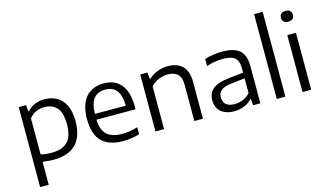

<svg xmlns="http://www.w3.org/2000/svg" viewBox="-110 -1178 3025 1768"><g transform="rotate(-15 1403.0 -294.0)"><path d="M81.5 -542.5H151.5L157.5 -480H162.5Q190.5 -513.5 232.8 -532.2Q275 -551 325.5 -551Q391.5 -551 442.8 -523.2Q494 -495.5 523.8 -435.5Q553.5 -375.5 553.5 -281.5Q553.5 -136.5 480.8 -63.5Q408 9.5 265 9.5Q225 9.5 163.5 1V220H81.5ZM470 -274.5Q470 -385.5 426.8 -433.2Q383.5 -481 306.5 -481Q264.5 -481 227.5 -464.2Q190.5 -447.5 163.5 -412V-69Q185 -63.5 212 -60.5Q239 -57.5 265.5 -57.5Q369.5 -57.5 419.8 -109.5Q470 -161.5 470 -274.5Z M1115.5 -244.5H743Q746.5 -145.5 795 -101.2Q843.5 -57 942 -57Q1009 -57 1088 -80.5V-14Q1009 9.5 932.5 9.5Q796.5 9.5 728.2 -58.8Q660 -127 660 -271.5Q660 -363 687.8 -425.5Q715.5 -488 767.5 -519.5Q819.5 -551 892.5 -551Q1000.5 -551 1058 -479.8Q1115.5 -408.5 1115.5 -269.5ZM743 -300H1037.5Q1035.5 -400 999 -446Q962.5 -492 892 -492Q820.5 -492 782.8 -446Q745 -400 743 -300Z M1240 -542.5H1309L1315 -480.5H1320.5Q1357 -514.5 1404.5 -532.8Q1452 -551 1504.5 -551Q1593 -551 1642.8 -502.2Q1692.5 -453.5 1692.5 -348.5V0H1610.5V-345.5Q1610.5 -416 1578.2 -447Q1546 -478 1485 -478Q1441.5 -478 1397.5 -460.5Q1353.5 -443 1322 -407V0H1240Z M2240 -352.5V0H2171.5L2165.5 -61.5H2160Q2132 -28.5 2087 -9.8Q2042 9 1991.5 9Q1937.5 9 1898.8 -9Q1860 -27 1839.5 -60.5Q1819 -94 1819 -139.5Q1819 -210.5 1868 -249.8Q1917 -289 2024.5 -299.5L2159.5 -314V-356Q2159.5 -405.5 2143.2 -433.5Q2127 -461.5 2094.8 -473Q2062.5 -484.5 2011 -484.5Q1975 -484.5 1934 -478.2Q1893 -472 1854.5 -459V-525.5Q1890 -538 1934.5 -544.5Q1979 -551 2021 -551Q2095.5 -551 2143.5 -532.2Q2191.5 -513.5 2215.8 -470Q2240 -426.5 2240 -352.5ZM2159.5 -119V-259.5L2030 -245.5Q1962 -237.5 1932 -213.8Q1902 -190 1902 -146.5Q1902 -102 1929.5 -78Q1957 -54 2011.5 -54Q2053 -54 2091.2 -70.2Q2129.5 -86.5 2159.5 -119Z M2396.5 0V-808H2478.5V0Z M2642 0V-542.5H2724.5V0ZM2626.5 -710.5Q2626.5 -735 2641.2 -748.5Q2656 -762 2683.5 -762Q2711 -762 2725.8 -748.5Q2740.5 -735 2740.5 -710.5Q2740.5 -686.5 2725.8 -673Q2711 -659.5 2683.5 -659.5Q2656 -659.5 2641.2 -673Q2626.5 -686.5 2626.5 -710.5Z"/></g></svg>

Font: Encode Sans Semi Expanded
Style: Regular
Weight: 400
Width: 6
Designer: Multiple Designers
Foundry: Impallari Type
Version: Version 2.000